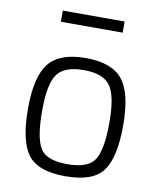

<svg xmlns="http://www.w3.org/2000/svg" viewBox="-80 -759 688 832"><g transform="rotate(10 263.5 -342.5)"><path d="M263.5 -510Q378 -510 425.5 -451Q473 -392 473 -251Q473 -110 429.5 -50Q386 10 264 10Q142 10 98 -50Q54 -110 54 -251Q54 -392 101.5 -451Q149 -510 263.5 -510ZM263.5 -43Q356 -43 384 -89Q412 -135 412 -252.5Q412 -370 380.5 -413.5Q349 -457 264 -457Q179 -457 147.5 -414Q116 -371 116 -252.5Q116 -134 143.5 -88.5Q171 -43 263.5 -43ZM129 -646V-695H401V-646Z"/></g></svg>

Font: Titillium Web
Style: Light
Weight: 300
Version: Version 1.001;PS 57.000;hotconv 1.0.70;makeotf.lib2.5.55311